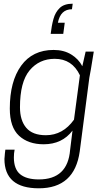

<svg xmlns="http://www.w3.org/2000/svg" viewBox="-20 -809 568 1038"><path d="M190 209Q4 209 4 50L5 39Q6 21 9 0H59Q55 20 55 42Q55 105 89 133Q123 161 190 161Q346 161 359 2L372 -103Q316 -29 216 -29Q133 -29 83 -75Q33 -121 33 -222Q33 -369 94.5 -454Q156 -539 270 -539Q325 -539 365 -514.5Q405 -490 425 -451L443 -530H487L479 -481Q472 -435 463 -389L411 10Q383 209 190 209ZM228 -78Q320 -78 380 -162L412 -402Q370 -491 276 -491Q192 -491 140 -428.5Q88 -366 88 -229Q88 -158 122 -118Q156 -78 228 -78ZM322 -626H254Q259 -670 269 -706.5Q279 -743 303 -766Q327 -789 373 -789L369 -759Q307 -759 293 -686H330Z"/></svg>

Font: Tanohe Sans Light
Style: Italic
Weight: 300
Designer: Village Type and Design LLC & Cristiano Sobral
Foundry: Cooper Hewitt Smithsonian Design Museum
Version: Version 1.00;September 29, 2021;FontCreator 13.0.0.2655 64-b